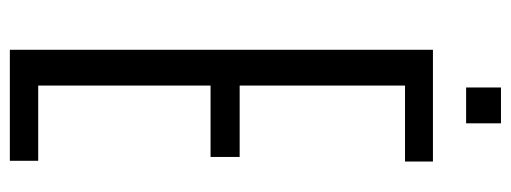

<svg xmlns="http://www.w3.org/2000/svg" viewBox="-344 -694 1038 390"><g transform="rotate(90 175.0 -499.0)"><path d="M81.1 0V-859.4H308.1V-802.7H153.8V-466.8H298.8V-407.7H153.8V-57.6H306.6V0ZM157.7 -926.8V-997.6H230.5V-926.8Z"/></g></svg>

Font: Antonio Thin
Style: Regular
Weight: 250
Designer: Vernon Adams
Foundry: Vernon Adams
Version: Version 1.002